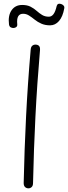

<svg xmlns="http://www.w3.org/2000/svg" viewBox="-20 -1011 371 1046"><path d="M147 -739Q148 -755 155.5 -761.5Q163 -768 173 -768Q185 -768 192 -761.5Q199 -755 198 -739Q182 -554 173 -375.5Q164 -197 160 -14Q160 1 152.5 8Q145 15 135 15Q124 15 116.5 8Q109 1 109 -14Q113 -197 122 -376Q131 -555 147 -739ZM253 -873Q226 -873 205.5 -882Q185 -891 169 -904Q153 -917 138 -926.5Q123 -936 106 -936Q68 -936 74 -879Q75 -869 69 -864Q63 -859 54.5 -858.5Q46 -858 38.5 -862Q31 -866 29 -878Q23 -926 43 -955Q63 -984 101 -984Q128 -984 146.5 -974.5Q165 -965 179.5 -952Q194 -939 209.5 -929.5Q225 -920 246 -920Q261 -920 271.5 -934Q282 -948 289 -979Q292 -988 298.5 -990Q305 -992 313.5 -989Q322 -986 327 -980Q332 -974 330 -965Q322 -920 301.5 -896.5Q281 -873 253 -873Z"/></svg>

Font: Playpen Sans ExtraLight
Style: Regular
Weight: 250
Designer: Laura Meseguer, Veronika Burian, José Scaglione
Foundry: TypeTogether
Version: Version 1.001